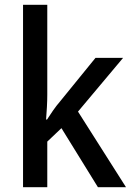

<svg xmlns="http://www.w3.org/2000/svg" viewBox="-20 -780 550 800"><path d="M177 -386Q177 -362 175.5 -334.5Q174 -307 172 -282H176Q186 -298 201 -319.5Q216 -341 230 -357L378 -539H493L305 -315L505 0H388L236 -246L177 -190V0H76V-760H177Z"/></svg>

Font: Noto Sans Tamil SemiCondensed Medium
Style: Regular
Weight: 500
Width: 4
Designer: Jelle Bosma - Monotype Design Team
Foundry: Monotype Imaging Inc.
Version: Version 2.004; ttfautohint (v1.8.4.7-5d5b)